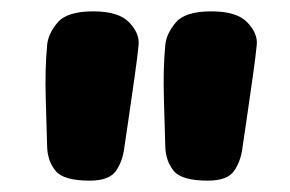

<svg xmlns="http://www.w3.org/2000/svg" viewBox="-20 -820 511 338"><path d="M63 -741Q65 -761 81.5 -780.5Q98 -800 144 -800Q189 -800 207.5 -780.5Q226 -761 224 -741Q222 -720 217 -685Q212 -650 207 -615.5Q202 -581 199 -561Q196 -536 184 -519Q172 -502 138 -502Q92 -502 78 -519Q64 -536 63 -561Q62 -598 60.5 -648Q59 -698 63 -741ZM271 -741Q273 -761 289.5 -780.5Q306 -800 352 -800Q397 -800 415.5 -780.5Q434 -761 432 -741Q430 -720 425 -685Q420 -650 415 -615.5Q410 -581 407 -561Q404 -536 392 -519Q380 -502 346 -502Q300 -502 286 -519Q272 -536 271 -561Q270 -598 268.5 -648Q267 -698 271 -741Z"/></svg>

Font: Playpen Sans ExtraBold
Style: Regular
Weight: 800
Designer: Laura Meseguer, Veronika Burian, José Scaglione
Foundry: TypeTogether
Version: Version 1.001